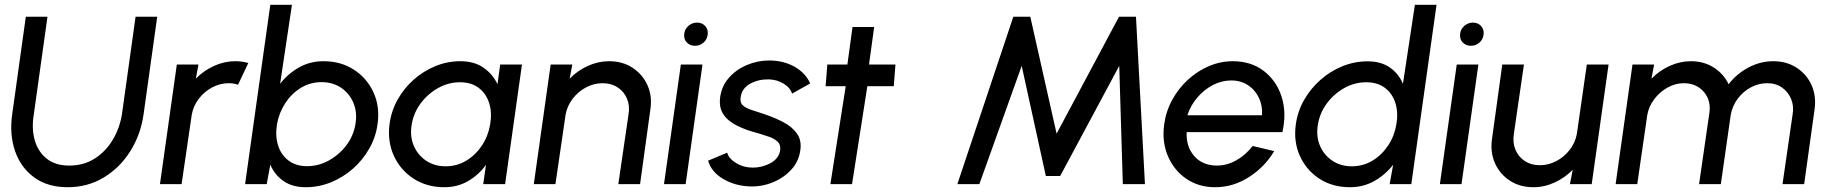

<svg xmlns="http://www.w3.org/2000/svg" viewBox="-20 -770 7676 803"><path d="M263 13Q179 13 123 -28Q67 -69 43 -138.2Q19 -207.5 31 -292L88 -700H178.5L121.5 -292Q111.5 -233.5 125 -184.8Q138.5 -136 174.8 -106.8Q211 -77.5 270 -77.5Q330 -77.5 376 -106.8Q422 -136 451.2 -184.8Q480.5 -233.5 490 -292L547 -700H637.5L580.5 -292Q568.5 -207.5 525.2 -138.2Q482 -69 414.5 -28Q347 13 263 13Z M649 0 719.5 -500H810L799 -441Q831.5 -474.5 874.8 -494.2Q918 -514 964 -514Q993 -514 1018.5 -506.5L975.5 -415.5Q958 -422 936.5 -422Q900.5 -422 867.5 -404.5Q834.5 -387 811.5 -357Q788.5 -327 782 -290.5L739.5 0Z M1333 -514Q1405.5 -514 1460.2 -478.5Q1515 -443 1542.2 -383.2Q1569.5 -323.5 1559 -250.5Q1551.5 -196 1524.2 -148.2Q1497 -100.5 1455.8 -64.2Q1414.5 -28 1364 -7.5Q1313.5 13 1259 13Q1202.5 13 1165.2 -13.2Q1128 -39.5 1110.5 -81.5L1095.5 0H1005L1110.5 -750H1201L1151.5 -419.5Q1184 -461.5 1230.2 -487.8Q1276.5 -514 1333 -514ZM1264.5 -75Q1312 -75 1355.2 -98.8Q1398.5 -122.5 1428.5 -162.2Q1458.5 -202 1466.5 -250.5Q1475 -299.5 1458.2 -339.5Q1441.5 -379.5 1406.5 -403Q1371.5 -426.5 1325 -426.5Q1277.5 -426.5 1238.2 -402.5Q1199 -378.5 1173 -338.5Q1147 -298.5 1138.5 -250.5Q1130.5 -201.5 1143 -161.8Q1155.5 -122 1186.8 -98.5Q1218 -75 1264.5 -75Z M2072 -500H2163L2092.5 0H2001L2012.5 -80.5Q1982 -38.5 1937.8 -12.8Q1893.5 13 1838.5 13Q1765 13 1709.5 -23Q1654 -59 1626.8 -119.5Q1599.5 -180 1609.5 -253.5Q1617 -307.5 1643.8 -354.8Q1670.5 -402 1711.2 -437.8Q1752 -473.5 1801.8 -493.8Q1851.5 -514 1905.5 -514Q1963 -514 2001.8 -487.2Q2040.5 -460.5 2060.5 -418ZM1843.5 -74.5Q1891 -74.5 1930.2 -98.2Q1969.5 -122 1995.8 -161.8Q2022 -201.5 2030 -250Q2038.5 -299 2025.8 -339Q2013 -379 1982 -402.5Q1951 -426 1903.5 -426Q1856 -426 1813 -402.2Q1770 -378.5 1740 -338.5Q1710 -298.5 1702 -250Q1693.5 -201 1710.2 -161.2Q1727 -121.5 1762 -98Q1797 -74.5 1843.5 -74.5Z M2700 -312 2657 0H2566L2608.5 -290.5Q2615 -327 2602.5 -357Q2590 -387 2563.2 -404.5Q2536.5 -422 2500 -422Q2464 -422 2431 -404.5Q2398 -387 2375 -357Q2352 -327 2345.5 -290.5L2303 0H2212.5L2283 -500H2373.5L2362.5 -441Q2395 -474.5 2438.2 -494.2Q2481.5 -514 2527.5 -514Q2583.5 -514 2625.2 -486.8Q2667 -459.5 2687.8 -413.8Q2708.5 -368 2700 -312Z M2827.5 -500H2918L2847.5 0H2757ZM2887 -578.5Q2865.5 -578.5 2852.5 -592.2Q2839.5 -606 2841.5 -627Q2843 -647.5 2858.8 -661.5Q2874.5 -675.5 2895.5 -675.5Q2916 -675.5 2929 -661.5Q2942 -647.5 2940 -627Q2938 -606 2922.8 -592.2Q2907.5 -578.5 2887 -578.5Z M3113.5 9.5Q3053 7 3004 -22Q2955 -51 2941.5 -98L3021.5 -131.5Q3027.5 -107 3058.8 -88Q3090 -69 3128.5 -69Q3167 -69 3201.5 -87.2Q3236 -105.5 3242.5 -139Q3246.5 -163 3233 -176.5Q3219.5 -190 3197 -197.8Q3174.5 -205.5 3151.5 -212.5Q3102.5 -225 3064.2 -243.5Q3026 -262 3006 -291Q2986 -320 2992 -364Q2998.5 -411 3029 -445.2Q3059.5 -479.5 3104 -498.2Q3148.5 -517 3196.5 -517Q3257 -517 3303 -491Q3349 -465 3368.5 -421L3292.5 -378.5Q3285 -403.5 3257.2 -420.2Q3229.5 -437 3196 -438Q3153.5 -439 3119 -420.8Q3084.5 -402.5 3078 -366Q3073.5 -341.5 3087 -329.2Q3100.5 -317 3124.5 -309.8Q3148.5 -302.5 3175.5 -293Q3219 -278.5 3256 -259.2Q3293 -240 3313.2 -211.2Q3333.5 -182.5 3327 -140.5Q3320.5 -94 3288.5 -59.5Q3256.5 -25 3209.8 -6.5Q3163 12 3113.5 9.5Z M3718 -409.5H3607.5L3543.5 0H3453L3517 -409.5H3433L3440 -500H3524L3545.5 -657H3636L3614.5 -500H3725Z M3984 0 4218 -700H4289L4399 -211L4660 -700H4731L4768.5 0H4676L4661 -494.5L4414 -34H4354L4253 -494.5L4076 0Z M5062 13Q4993 13 4941.2 -22.5Q4889.5 -58 4864.2 -117.8Q4839 -177.5 4849 -250Q4856.5 -305 4882.8 -352.8Q4909 -400.5 4948.5 -436.8Q4988 -473 5036.2 -493.5Q5084.5 -514 5136 -514Q5211.5 -514 5264.8 -473.8Q5318 -433.5 5339.8 -366.2Q5361.5 -299 5343.5 -217.5H4943Q4940 -157.5 4974.2 -117.8Q5008.5 -78 5069 -77.5Q5111.5 -77.5 5150.5 -99.5Q5189.5 -121.5 5219 -159.5L5309 -138Q5269.5 -71.5 5203.2 -29.2Q5137 13 5062 13ZM4946 -288H5258Q5261 -327.5 5245.2 -360.8Q5229.5 -394 5199.5 -413.8Q5169.5 -433.5 5129.5 -433.5Q5089 -433.5 5052 -414Q5015 -394.5 4987 -361.5Q4959 -328.5 4946 -288Z M5897.5 -750H5988L5882.5 0H5792L5806.5 -81Q5774 -39 5728 -13Q5682 13 5625.5 13Q5553 13 5498.2 -22.5Q5443.5 -58 5416.5 -117.8Q5389.5 -177.5 5399.5 -250Q5407 -304.5 5434.2 -352.2Q5461.5 -400 5502.8 -436.2Q5544 -472.5 5594.5 -493Q5645 -513.5 5699.5 -513.5Q5756 -513.5 5793 -487.5Q5830 -461.5 5847.5 -419.5ZM5633.5 -74.5Q5681 -74.5 5720.2 -98.2Q5759.5 -122 5785.8 -161.8Q5812 -201.5 5820 -250Q5828.5 -299 5816 -339Q5803.5 -379 5772.2 -402.5Q5741 -426 5694 -426Q5646 -426 5603 -402.2Q5560 -378.5 5530 -338.5Q5500 -298.5 5492 -250Q5483.5 -201 5500.2 -161.2Q5517 -121.5 5552 -98Q5587 -74.5 5633.5 -74.5Z M6072.5 -500H6163L6092.5 0H6002ZM6132 -578.5Q6110.5 -578.5 6097.5 -592.2Q6084.5 -606 6086.5 -627Q6088 -647.5 6103.8 -661.5Q6119.5 -675.5 6140.5 -675.5Q6161 -675.5 6174 -661.5Q6187 -647.5 6185 -627Q6183 -606 6167.8 -592.2Q6152.5 -578.5 6132 -578.5Z M6220 -189 6263 -500H6353.5L6311.5 -210.5Q6305.5 -174 6318 -144Q6330.5 -114 6357.2 -96.5Q6384 -79 6420 -79Q6456.5 -79 6489.5 -96.5Q6522.5 -114 6545.5 -144Q6568.5 -174 6575 -210.5L6616.5 -500H6707.5L6637 0H6546L6557.5 -60Q6525 -26.5 6482 -6.8Q6439 13 6393 13Q6337 13 6295 -14.2Q6253 -41.5 6232.5 -87.2Q6212 -133 6220 -189Z M6737 0 6807.5 -500H6898L6887 -441Q6919.5 -474.5 6962.8 -494.2Q7006 -514 7052 -514Q7106.5 -514 7148 -487.2Q7189.5 -460.5 7209.5 -417.5Q7242 -460.5 7291.8 -487.2Q7341.5 -514 7396 -514Q7452 -514 7494 -486.8Q7536 -459.5 7556.5 -413.8Q7577 -368 7569 -312L7525.5 0H7435L7477 -290Q7483.5 -325.5 7471.2 -355.5Q7459 -385.5 7433 -403.8Q7407 -422 7371.5 -422Q7335.5 -422 7303.2 -405Q7271 -388 7248.2 -358Q7225.5 -328 7218.5 -290L7177 0H7086L7128 -290Q7138.5 -347 7107 -384.5Q7075.5 -422 7022 -422Q6987 -422 6954.2 -403.8Q6921.5 -385.5 6898.8 -355.5Q6876 -325.5 6869.5 -290L6827.5 0Z"/></svg>

Font: Urbanist Medium
Style: Italic
Weight: 500
Italic angle: -8°
Designer: Corey Hu
Foundry: Corey Hu
Version: Version 1.330; ttfautohint (v1.8.4.7-5d5b)